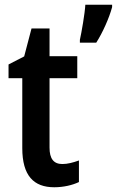

<svg xmlns="http://www.w3.org/2000/svg" viewBox="-20 -780 493 810"><path d="M453 -750V-760H340C338 -723 324 -643 317 -612V-600H386C413 -642 441 -705 453 -750ZM243 -88C206 -88 189 -111 189 -157V-450H306V-543H189V-660H113L82 -542L16 -508V-450H74V-155C74 -39 122 10 209 10C248 10 286 1 313 -12V-103C288 -94 265 -88 243 -88Z"/></svg>

Font: Noto Sans Gurmukhi UI Condensed SemiBold
Style: Regular
Weight: 600
Width: 3
Designer: Jelle Bosma - Monotype Design Team
Foundry: Monotype Imaging Inc.
Version: Version 2.004